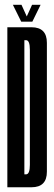

<svg xmlns="http://www.w3.org/2000/svg" viewBox="-20 -790 229 810"><path d="M11 0V-675H113Q177.8 -675 177.8 -609.3Q177.8 -543.6 177.8 -337.4Q177.8 -131.1 177.8 -65.6Q177.8 0 113 0ZM82.8 -54.5H89.9Q106 -54.5 106 -94.7Q106 -134.9 106 -337.4Q106 -539.5 106 -580Q106 -620.5 89.9 -620.5H82.8ZM69.6 -698.5 34.3 -769.8H70.6L92.9 -720.6L115.3 -769.8H151.3L116.4 -698.5Z"/></svg>

Font: Anybody UltraCondensed Thin
Style: Regular
Weight: 100
Width: 1
Designer: Tyler Finck
Foundry: Etcetera Type Company
Version: Version 1.110